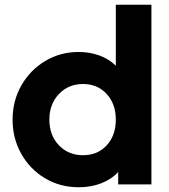

<svg xmlns="http://www.w3.org/2000/svg" viewBox="-20 -777 713 809"><path d="M33 -273Q33 -352 70 -417Q107 -482 170.5 -520Q234 -558 311 -558Q359 -558 399.5 -543Q440 -528 468 -500V-757H618V0H478V-52Q449 -21 406 -4.5Q363 12 312 12Q233 12 169.5 -26Q106 -64 69.5 -129Q33 -194 33 -273ZM330 -123Q391 -123 429.5 -164.5Q468 -206 468 -273Q468 -339 429.5 -381Q391 -423 330 -423Q268 -423 228 -380.5Q188 -338 188 -273Q188 -207 228 -165Q268 -123 330 -123Z"/></svg>

Font: Evergrow Sans 
Style: ExtraBold
Weight: 800
Foundry: 10Web
Version: Version 1.000